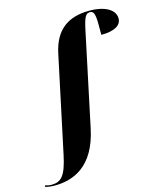

<svg xmlns="http://www.w3.org/2000/svg" viewBox="-276 -871 1010 1212"><g transform="rotate(-15 229.0 -265.0)"><path d="M-73 240C50 240 191 189 241 -49L370 -659C387 -739 399 -760 426 -760C463 -760 459 -708 459 -603C546 -603 591 -630 591 -676C591 -729 532 -770 425 -770C284 -770 197 -706 166 -560L33 66C5 199 -26 230 -90 230C-103 230 -120 226 -130 223L-133 232C-121 236 -93 240 -73 240Z"/></g></svg>

Font: Noto Serif Display SemiCondensed Black
Style: Italic
Weight: 900
Width: 4
Italic angle: -12°
Designer: Monotype Design Team
Foundry: Monotype Imaging Inc.
Version: Version 2.009